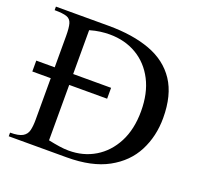

<svg xmlns="http://www.w3.org/2000/svg" viewBox="-117 -792 957 922"><g transform="rotate(20 361.5 -331.5)"><path d="M684.6 -335.4Q684.6 -242.2 645.3 -166Q606 -89.8 523.9 -44.9Q441.9 0 314 0H17.6V-18.6Q61 -18.6 81.1 -30.3Q101.1 -42 106.4 -64.2Q111.8 -86.4 111.8 -117.7V-545.9Q111.8 -588.4 105.7 -609.6Q99.6 -630.9 79.6 -637.7Q59.6 -644.5 17.6 -644.5V-662.6H287.1Q411.1 -662.6 500 -629.6Q588.9 -596.7 636.7 -524.7Q684.6 -452.6 684.6 -335.4ZM573.7 -330.1Q573.7 -421.9 539.6 -488Q505.4 -554.2 445.1 -589.8Q384.8 -625.5 306.2 -625.5Q284.2 -625.5 259.5 -622.3Q234.9 -619.1 206.1 -610.8V-47.9Q236.8 -41.5 262.7 -37.6Q288.6 -33.7 310.1 -33.7Q385.3 -33.2 444.8 -68.8Q504.4 -104.5 539.1 -171.1Q573.7 -237.8 573.7 -330.1ZM17.6 -331.1V-386.7H399.9V-331.1Z"/></g></svg>

Font: Awami Nastaliq
Style: Regular
Weight: 400
Designer: Peter Martin, SIL International
Foundry: SIL International
Version: Version 3.100